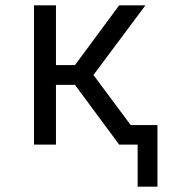

<svg xmlns="http://www.w3.org/2000/svg" viewBox="-20 -540 640 717"><path d="M494 157V0H425L260 -223H189V0H107V-520H189V-297H260L425 -520H523L329 -260L468 -73H568V157Z"/></svg>

Font: Iosevka Extended
Style: Regular
Weight: 400
Width: 7
Monospace: yes
Designer: Belleve Invis
Foundry: Belleve Invis
Version: Version 32.5.0; ttfautohint (v1.8.4)